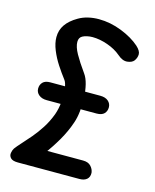

<svg xmlns="http://www.w3.org/2000/svg" viewBox="-116 -852 753 931"><g transform="rotate(15 261.0 -386.5)"><path d="M66 -372Q66 -391 78 -403.5Q90 -416 115 -416H366Q392 -416 406.5 -403.5Q421 -391 421 -372Q421 -353 409 -340.5Q397 -328 371 -328H121Q96 -328 81 -340.5Q66 -353 66 -372ZM64 0Q37 0 27 -11Q17 -22 19.5 -36.5Q22 -51 28 -60Q39 -75 58 -95.5Q77 -116 99 -142Q121 -168 142 -200.5Q163 -233 178 -273Q189 -304 192 -340Q195 -376 191 -405.5Q187 -435 177 -447Q157 -473 136 -505Q115 -537 101 -571.5Q87 -606 87 -636Q87 -671 106 -698.5Q125 -726 163 -748Q185 -761 211 -767Q237 -773 264 -773Q322 -773 379 -750.5Q436 -728 472 -696Q495 -675 494.5 -657.5Q494 -640 483 -625Q473 -612 449.5 -609.5Q426 -607 401 -629Q373 -653 333 -667Q293 -681 257 -681Q243 -681 229.5 -678Q216 -675 207 -670Q191 -661 191 -640Q191 -615 210 -581Q229 -547 262 -501Q276 -482 283.5 -451.5Q291 -421 292.5 -386.5Q294 -352 290.5 -318.5Q287 -285 278 -259Q262 -211 234.5 -163.5Q207 -116 175 -74Q143 -32 114 0ZM83 0 115 -91H367Q393 -91 406.5 -76.5Q420 -62 422 -44Q423 -23 410 -11.5Q397 0 373 0Z"/></g></svg>

Font: Edu NSW ACT Foundation SemiBold
Style: Regular
Weight: 600
Version: Version 1.003